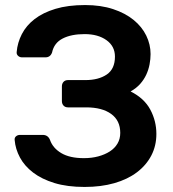

<svg xmlns="http://www.w3.org/2000/svg" viewBox="-20 -730 686 760"><path d="M315 10Q246 10 195.5 -5.5Q145 -21 111 -47Q77 -73 59 -106.5Q41 -140 38 -176Q37 -185 43.5 -190.5Q50 -196 59 -196H149Q170 -196 178 -176Q189 -144 222.5 -124Q256 -104 312 -104Q343 -104 369 -111Q395 -118 414.5 -130.5Q434 -143 445 -161.5Q456 -180 456 -204Q456 -253 420 -279Q384 -305 321 -305H249Q238 -305 231.5 -312Q225 -319 225 -330V-388Q225 -399 231.5 -406Q238 -413 249 -413H318Q370 -413 402.5 -435Q435 -457 435 -506Q435 -547 401.5 -571Q368 -595 315 -595Q262 -595 228 -577.5Q194 -560 186 -522Q179 -503 160 -503H67Q58 -503 51.5 -509Q45 -515 46 -524Q49 -561 66.5 -595Q84 -629 117 -654.5Q150 -680 199.5 -695Q249 -710 317 -710Q379 -710 427.5 -694Q476 -678 509 -651Q542 -624 559 -589Q576 -554 576 -516Q576 -496 572 -475Q568 -454 559 -434.5Q550 -415 535 -398Q520 -381 497 -368Q551 -341 575 -296Q599 -251 599 -200Q599 -153 579 -114.5Q559 -76 522 -48Q485 -20 432.5 -5Q380 10 315 10Z"/></svg>

Font: Fz Rubik Med
Style: Regular
Weight: 500
Designer: Hubert and Fischer
Foundry: Hubert and Fischer
Version: Vit hóa bi FontZin.com